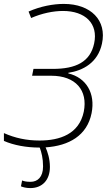

<svg xmlns="http://www.w3.org/2000/svg" viewBox="-32 -744 565 981"><path d="M169 10H171C180 34 188 65 188 106C188 161 160 185 124 185C103 185 90 182 81 178L75 208C84 212 101 217 123 217C183 217 223 177 223 109C223 67 211 32 201 9C320 1 413 -51 436 -166C456 -267 409 -347 317 -369V-372C391 -383 468 -423 489 -521C515 -640 432 -724 294 -724C240 -724 175 -712 114 -685L127 -652C182 -676 240 -688 290 -688C403 -688 471 -624 449 -522C429 -428 356 -392 238 -392H139L132 -357H230C354 -357 418 -283 396 -173C372 -59 274 -26 170 -26C103 -26 44 -39 -12 -64V-24C38 -2 103 10 169 10Z"/></svg>

Font: Noto Sans ExtraLight
Style: Italic
Weight: 200
Italic angle: -12°
Designer: Monotype Design Team
Foundry: Monotype Imaging Inc.
Version: Version 2.013